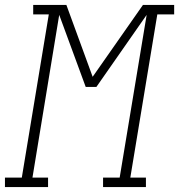

<svg xmlns="http://www.w3.org/2000/svg" viewBox="-57 -755 723 775"><path d="M-37 0V-38H31L140 -697H77V-735H211L317 -445L520 -735H646V-697H578L469 -38H532V0H359V-38H426L535 -695L332 -404H289L182 -695L74 -38H137V0Z"/></svg>

Font: Iosevka Slab XLtExObl
Style: Regular
Weight: 200
Width: 7
Italic angle: -9°
Monospace: yes
Designer: Belleve Invis
Foundry: Belleve Invis
Version: Version 11.1.1; ttfautohint (v1.8.3)